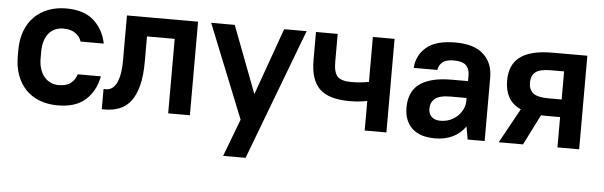

<svg xmlns="http://www.w3.org/2000/svg" viewBox="-47 -665 3213 1022"><g transform="rotate(5 1560.0 -154.5)"><path d="M270 9Q216 9 172.5 -7.5Q129 -24 98.5 -55.5Q68 -87 51.5 -132Q35 -177 35 -234V-266Q35 -322 51.5 -367Q68 -412 99 -443.5Q130 -475 173.5 -492Q217 -509 270 -509Q365 -509 417.5 -462Q470 -415 485 -340H361Q353 -367 328 -384Q303 -401 265 -401Q243 -401 223.5 -393.5Q204 -386 189 -369.5Q174 -353 165.5 -327.5Q157 -302 157 -266V-234Q157 -199 166 -173.5Q175 -148 190 -131.5Q205 -115 224.5 -107Q244 -99 265 -99Q308 -99 330.5 -118Q353 -137 361 -165H485Q470 -86 417.5 -38.5Q365 9 270 9Z M505 -99H520Q533 -99 546.5 -106.5Q560 -114 571 -132.5Q582 -151 588.5 -183Q595 -215 595 -264V-500H975V0H859V-398H711V-264Q711 -187 697.5 -135Q684 -83 659.5 -51Q635 -19 599.5 -5Q564 9 520 9H505Z M1246 0 1045 -500H1171L1307 -142L1435 -500H1555L1290 200H1170Z M1909 -158Q1889 -154 1866 -151.5Q1843 -149 1815 -149Q1703 -149 1654 -197Q1605 -245 1605 -350V-500H1721V-350Q1721 -294 1741.5 -272.5Q1762 -251 1815 -251Q1842 -251 1865.5 -253.5Q1889 -256 1909 -260V-500H2025V0H1909Z M2285 9Q2204 9 2162 -31Q2120 -71 2120 -142Q2120 -181 2132.5 -212.5Q2145 -244 2172.5 -265.5Q2200 -287 2243.5 -298.5Q2287 -310 2350 -310H2434V-340Q2434 -376 2414.5 -394.5Q2395 -413 2350 -413Q2308 -413 2289 -397Q2270 -381 2266 -355H2140Q2144 -422 2194.5 -465.5Q2245 -509 2350 -509Q2450 -509 2500 -463Q2550 -417 2550 -340V0H2459L2447 -69Q2421 -31 2379.5 -11Q2338 9 2285 9ZM2305 -87Q2333 -87 2356.5 -96.5Q2380 -106 2397 -122.5Q2414 -139 2424 -160Q2434 -181 2434 -205V-220H2350Q2290 -220 2266 -200Q2242 -180 2242 -146Q2242 -119 2258.5 -103Q2275 -87 2305 -87Z M2641 -331Q2641 -371 2653.5 -402.5Q2666 -434 2693 -455.5Q2720 -477 2763.5 -488.5Q2807 -500 2870 -500H3055V0H2939V-162H2870Q2861 -162 2853 -162Q2845 -162 2837 -163L2755 0H2625L2727 -185Q2681 -206 2661 -243Q2641 -280 2641 -331ZM2763 -331Q2763 -294 2786 -275Q2809 -256 2870 -256H2939V-406H2870Q2809 -406 2786 -387Q2763 -368 2763 -331Z"/></g></svg>

Font: PT Root UI Web Bold
Style: Regular
Weight: 700
Designer: Vitaly Kuzmin
Foundry: ParaType Ltd.
Version: Version 1.000W